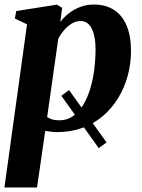

<svg xmlns="http://www.w3.org/2000/svg" viewBox="-20 -571 624 845"><path d="M449 56 414.5 81 250 -149.5 284 -174.5ZM-0.5 254 99 -464 45.5 -489.5 51.5 -522.5 231 -550.5 253.5 -536.5 245.5 -474.5Q261 -495 283.2 -512.5Q305.5 -530 333.2 -540.5Q361 -551 393.5 -551Q445 -551 481.5 -527.5Q518 -504 537.2 -458.5Q556.5 -413 556.5 -347Q556.5 -291 542.2 -238.2Q528 -185.5 500.5 -140.2Q473 -95 433.5 -61Q394 -27 342.8 -8.2Q291.5 10.5 230.5 10.5Q218 10.5 204.8 8.8Q191.5 7 179 5L143 254ZM187.5 -56Q197.5 -49 210.5 -45.2Q223.5 -41.5 241 -41.5Q275.5 -41.5 301.5 -60Q327.5 -78.5 346.5 -110Q365.5 -141.5 377.5 -181.8Q389.5 -222 395 -266.5Q400.5 -311 400.5 -354Q400.5 -390.5 393.5 -418.5Q386.5 -446.5 372 -462.5Q357.5 -478.5 334.5 -478.5Q313.5 -478.5 294.5 -466.5Q275.5 -454.5 260.8 -437Q246 -419.5 236.5 -401Z"/></svg>

Font: Merriweather 60pt ExtraBold
Style: Italic
Weight: 800
Italic angle: -7.8°
Version: Version 2.101